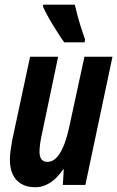

<svg xmlns="http://www.w3.org/2000/svg" viewBox="-20 -786 498 816"><path d="M129.9 9.8Q95.2 9.8 71 -4.2Q46.9 -18.1 34.4 -44.2Q22 -70.3 22 -106.9Q22 -125 25.1 -147.7Q28.3 -170.4 32.2 -191.9L107.9 -544.9H227.1L159.2 -221.2Q153.8 -198.7 150.9 -177.7Q147.9 -156.7 147.9 -140.1Q147.9 -120.6 156 -109.4Q164.1 -98.1 181.2 -98.1Q204.6 -98.1 222.4 -118.2Q240.2 -138.2 253.7 -174.3Q267.1 -210.4 276.9 -258.8L338.9 -544.9H458L342.8 0H247.1L251 -65.9H248Q232.4 -42.5 213.9 -25.6Q195.3 -8.8 174.3 0.5Q153.3 9.8 129.9 9.8ZM252.9 -606Q240.7 -623 222.7 -651.1Q204.6 -679.2 188.2 -708Q171.9 -736.8 163.1 -756.8V-766.1H297.9Q303.2 -744.6 309.3 -720.9Q315.4 -697.3 323.5 -671.6Q331.5 -646 341.3 -618.2L339.8 -606Z"/></svg>

Font: Open Sans Condensed
Style: Italic
Weight: 400
Width: 3
Italic angle: -12°
Designer: Monotype Design Team
Foundry: Monotype Imaging Inc.
Version: Version 3.000